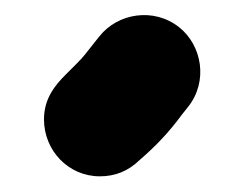

<svg xmlns="http://www.w3.org/2000/svg" viewBox="-20 -838 319 251"><path d="M110.5 -607.5C130.4 -607.5 147.4 -614.1 162.5 -628.8C183.3 -646.7 200.7 -664.8 218 -688.4L225.8 -698.2C252.5 -731.6 244 -778.7 214.3 -802.3C181 -828.7 134.1 -820.7 110.2 -790.8L102.2 -780.8C92.3 -768.4 91.1 -765.8 80.2 -754.8L66.2 -740.8C52.3 -726.9 37.5 -709.5 37.5 -682C37.5 -641.3 69.3 -607.5 110.5 -607.5Z"/></svg>

Font: Smoothie
Style: SeBd
Weight: 600
Foundry: Cannot Into Space Fonts
Version: Version 0.8